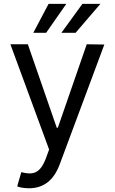

<svg xmlns="http://www.w3.org/2000/svg" viewBox="-20 -776 598 1000"><path d="M130.7 204.5C206.3 204.5 259.6 164.4 291.2 79.5L523.4 -544L431.8 -545.5L281.2 -110.8H275.6L125 -545.5H34.1L235.8 2.8L220.2 45.5C189.6 128.6 152 136.4 90.9 120.7L69.6 194.6C78.1 198.9 102.3 204.5 130.7 204.5ZM299.7 -605.1H373.6L502.8 -755.7H409.1ZM153.4 -605.1H220.2L325.3 -755.7H233Z"/></svg>

Font: Karasuma Gothic
Style: Regular
Weight: 400
Designer: Rasmus Andersson, Ryoko Nishizuka
Foundry: Genbu
Version: Version 1.00